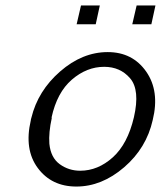

<svg xmlns="http://www.w3.org/2000/svg" viewBox="-20 -677 590 704"><path d="M261 -588 277 -657H346L331 -588ZM465 -588 481 -657H550L535 -588ZM93 -236Q93 -239 95 -245Q119 -344 200.5 -415Q282 -486 375 -486Q466 -486 516 -414.5Q566 -343 540 -237Q517 -134 435 -63.5Q353 7 260 7Q169 7 118.5 -61Q68 -129 93 -236ZM169 -246 170 -245Q158 -191 161 -150Q166 -99 199 -75Q232 -51 274 -51Q339 -51 393.5 -100Q448 -149 471 -247Q494 -347 457 -390Q421 -432 362 -432Q298 -432 243.5 -385Q189 -338 169 -246Z"/></svg>

Font: Coval
Style: ExtraLight Italic
Weight: 200
Foundry: Context Ltd
Version: Version 001.000